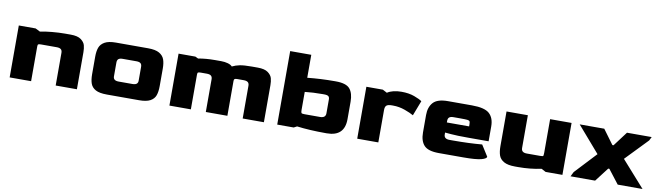

<svg xmlns="http://www.w3.org/2000/svg" viewBox="-36 -1132 5601 1631"><g transform="rotate(10 2764.5 -317.0)"><path d="M60 -448H205L245 -428Q288 -437 347.5 -442.5Q407 -448 458 -448H508Q568 -448 597 -426.5Q626 -405 633 -378.5Q640 -352 640 -320V0H457V-282Q457 -303 445.5 -312.5Q434 -322 409 -322H275Q256 -322 250.5 -318.5Q245 -315 245 -300V0H60Z M745 -149V-300Q745 -347 756.5 -378.5Q768 -410 801.5 -429Q835 -448 898 -448H1176Q1239 -448 1272 -429Q1305 -410 1316.5 -378.5Q1328 -347 1328 -300V-149Q1328 -100 1316.5 -68Q1305 -36 1272 -18Q1239 0 1176 0H898Q834 0 801 -18Q768 -36 756.5 -68Q745 -100 745 -149ZM1097 -126Q1122 -126 1133.5 -136Q1145 -146 1144 -166V-282Q1144 -303 1133 -312.5Q1122 -322 1097 -322H979Q953 -322 942 -312.5Q931 -303 931 -282V-166Q930 -146 941.5 -136Q953 -126 978 -126Z M1438 -448H1583L1608 -436Q1675 -448 1752 -448H1806Q1837 -448 1863.5 -440.5Q1890 -433 1902 -419Q1932 -434 1967.5 -441Q2003 -448 2071 -448H2121Q2181 -448 2210 -426.5Q2239 -405 2246 -378.5Q2253 -352 2253 -320V0H2070V-282Q2070 -303 2058.5 -312.5Q2047 -322 2022 -322H1966Q1949 -322 1943.5 -317.5Q1938 -313 1938 -300V0H1752V-282Q1752 -303 1740.5 -312.5Q1729 -322 1704 -322H1653Q1634 -322 1628.5 -318.5Q1623 -315 1623 -300V0H1438Z M2368 -634H2550V-436Q2664 -448 2785 -448H2795Q2885 -448 2916.5 -410Q2948 -372 2948 -300V-149Q2948 0 2795 0H2785Q2647 0 2537 -14L2510 0H2368ZM2715 -127Q2763 -127 2763 -167V-282Q2764 -304 2754 -313Q2744 -322 2715 -322H2705Q2617 -322 2550 -314V-158Q2550 -137 2554.5 -132Q2559 -127 2581 -127Z M3058 -448H3200L3238 -428Q3284 -458 3360 -458Q3424 -458 3471.5 -440.5Q3519 -423 3539 -408L3489 -278Q3462 -294 3412 -312Q3362 -330 3309 -330H3298Q3267 -330 3253.5 -319.5Q3240 -309 3240 -279V0H3058Z M3599 -149V-300Q3599 -368 3635 -408Q3671 -448 3762 -448H3969Q4079 -448 4120 -410.5Q4161 -373 4161 -300V-172H3986Q3883 -172 3836.5 -176.5Q3790 -181 3784 -181V-166Q3783 -126 3832 -126H3863Q4002 -126 4112 -136L4172 -41Q4172 -24 4126.5 -12Q4081 0 3975 0H3762Q3669 0 3634 -38Q3599 -76 3599 -149ZM3976 -268V-282Q3976 -304 3972 -311Q3968 -318 3952.5 -320Q3937 -322 3890 -322H3832Q3807 -322 3795.5 -312.5Q3784 -303 3784 -282V-268Z M4267 -148V-448H4451V-166Q4451 -145 4463 -135.5Q4475 -126 4499 -126H4613Q4629 -126 4634.5 -127.5Q4640 -129 4641.5 -134.5Q4643 -140 4643 -156V-448H4828V0H4683L4645 -20Q4549 0 4448 0H4419Q4356 0 4322.5 -19Q4289 -38 4278 -69.5Q4267 -101 4267 -148Z M4918 -40 5091 -225 4898 -448H5110L5202 -323H5212L5306 -448H5519L5503 -416L5319 -225L5519 0H5305L5212 -120H5202L5110 0H4898Z"/></g></svg>

Font: Gold Bold
Style: Regular
Weight: 400
Designer: jaiki
Version: Version 1.000